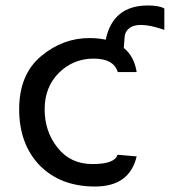

<svg xmlns="http://www.w3.org/2000/svg" viewBox="-20 -669 620 701"><path d="M409 -104Q399 -70 318 -70Q237 -70 190 -130Q143 -189 143 -270Q143 -352 196 -404Q248 -455 322 -455Q395 -455 410 -406H479Q470 -463 432 -494Q435 -537 436 -542Q447 -578 495 -578Q528 -578 580 -560V-638Q561 -649 520 -649Q392 -649 366 -524Q339 -530 306 -530Q209 -530 130 -464Q50 -397 50 -270Q50 -143 125 -65Q201 12 327 12Q453 12 479 -98Z"/></svg>

Font: Sawarabi Gothic
Style: Regular
Weight: 400
Designer: mshio (mshio@users.sourceforge.jp)
Version: Version 20141215